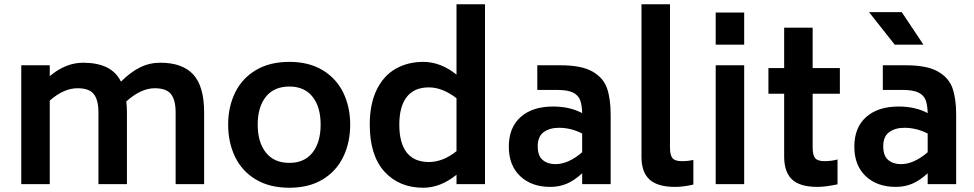

<svg xmlns="http://www.w3.org/2000/svg" viewBox="-20 -866 4582 903"><path d="M940 -337V0H806V-337Q806 -396 784 -423.5Q762 -451 708 -451Q643 -451 574 -389Q577 -365 577 -337V0H443V-337Q443 -396 421 -423.5Q399 -451 345 -451Q280 -451 214 -393V0H80V-559H214V-508Q289 -571 371 -571Q437 -571 481.5 -549.5Q526 -528 549 -482Q594 -527 638.5 -549Q683 -571 734 -571Q838 -571 889 -515.5Q940 -460 940 -337Z M1053 -280Q1053 -363 1085.5 -430Q1118 -497 1183 -536Q1248 -575 1341 -575Q1433 -575 1497.5 -536Q1562 -497 1594.5 -430Q1627 -363 1627 -280Q1627 -196 1594.5 -128.5Q1562 -61 1497.5 -22Q1433 17 1341 17Q1248 17 1183 -22Q1118 -61 1085.5 -128.5Q1053 -196 1053 -280ZM1488 -280Q1488 -363 1450 -411Q1412 -459 1341 -459Q1269 -459 1230.5 -411Q1192 -363 1192 -280Q1192 -197 1230.5 -148.5Q1269 -100 1341 -100Q1412 -100 1450 -148.5Q1488 -197 1488 -280Z M2261 -846V0H2127V-44Q2051 17 1971 17Q1857 17 1788 -59Q1719 -135 1719 -280Q1719 -376 1751 -442.5Q1783 -509 1840 -542Q1897 -575 1971 -575Q2052 -575 2127 -515V-846ZM2127 -155V-404Q2061 -455 1997 -455Q1928 -455 1893 -410Q1858 -365 1858 -280Q1858 -193 1893 -148.5Q1928 -104 1997 -104Q2063 -104 2127 -155Z M2852 -326V0H2718V-51Q2681 -17 2645.5 -2Q2610 13 2568 13Q2480 13 2426.5 -37.5Q2373 -88 2373 -176Q2373 -266 2428.5 -315.5Q2484 -365 2581 -365Q2660 -365 2718 -334Q2717 -372 2708.5 -395Q2700 -418 2675 -430.5Q2650 -443 2601 -443H2507V-559H2616Q2715 -559 2766.5 -529.5Q2818 -500 2835 -450.5Q2852 -401 2852 -326ZM2718 -150V-238Q2665 -265 2609 -265Q2565 -265 2537 -244.5Q2509 -224 2509 -178Q2509 -133 2532.5 -113.5Q2556 -94 2592 -94Q2653 -94 2718 -150Z M2997 -128V-846H3131V-172Q3131 -136 3143 -122Q3155 -108 3186 -108Q3217 -108 3241 -114V2Q3194 13 3155 13Q3073 13 3035 -21.5Q2997 -56 2997 -128Z M3346 -807H3480V-656H3346ZM3346 -559H3480V0H3346Z M3802 -425V-172Q3802 -136 3814 -122Q3826 -108 3858 -108Q3890 -108 3919 -116V1Q3862 13 3825 13Q3742 13 3705 -22Q3668 -57 3668 -130V-425H3594V-546H3668V-736H3802V-546H3930V-425Z M3998 0ZM4477 -326V0H4343V-51Q4306 -17 4270.5 -2Q4235 13 4193 13Q4105 13 4051.5 -37.5Q3998 -88 3998 -176Q3998 -266 4053.5 -315.5Q4109 -365 4206 -365Q4285 -365 4343 -334Q4342 -372 4333.5 -395Q4325 -418 4300 -430.5Q4275 -443 4226 -443H4132V-559H4241Q4340 -559 4391.5 -529.5Q4443 -500 4460 -450.5Q4477 -401 4477 -326ZM4343 -150V-238Q4290 -265 4234 -265Q4190 -265 4162 -244.5Q4134 -224 4134 -178Q4134 -133 4157.5 -113.5Q4181 -94 4217 -94Q4278 -94 4343 -150ZM4067 -809H4221L4323 -656H4188Z"/></svg>

Font: Biryani
Style: Bold
Weight: 700
Designer: Dan Reynolds and Mathieu Reguer
Foundry: Dan Reynolds and Mathieu Reguer
Version: Version 1.004; ttfautohint (v1.1) -l 5 -r 5 -G 72 -x 0 -D la